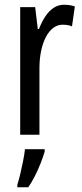

<svg xmlns="http://www.w3.org/2000/svg" viewBox="-20 -567 344 808"><path d="M249 -547Q260 -547 271.5 -545.5Q283 -544 295 -540L283 -456Q274 -460 264 -461.5Q254 -463 243 -463Q222 -463 204 -449.5Q186 -436 173 -411Q160 -386 153 -352.5Q146 -319 146 -280V0H65V-537H128L139 -445H144Q156 -476 171.5 -499Q187 -522 206.5 -534.5Q226 -547 249 -547ZM168 71Q161 95 150 122.5Q139 150 126 175.5Q113 201 99 221H53V210Q59 192 65.5 164.5Q72 137 77.5 109Q83 81 85 61H168Z"/></svg>

Font: Noto Sans Arabic ExtraCondensed
Style: Regular
Weight: 400
Width: 2
Designer: Monotype Design Team, Nadine Chahine, Nizar Qandah and Khaled Hosny
Foundry: Monotype Imaging Inc.
Version: Version 2.012